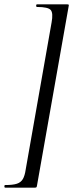

<svg xmlns="http://www.w3.org/2000/svg" viewBox="-47 -745 336 882"><path d="M262 -725Q267 -725 268.5 -723.5Q270 -722 268 -714L123 107Q122 114 120 115.5Q118 117 113 117Q78 117 39 117Q0 117 -23 117Q-27 117 -27 111Q-27 105 -23 105Q12 105 30.5 99Q49 93 58 77.5Q67 62 71 34L190 -642Q198 -685 186 -699Q174 -713 123 -713Q119 -713 119 -719Q119 -725 123 -725Q146 -725 186.5 -725Q227 -725 262 -725Z"/></svg>

Font: Cormorant Light Medium
Style: Italic
Weight: 500
Italic angle: -10°
Version: Version 4.000